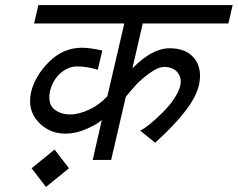

<svg xmlns="http://www.w3.org/2000/svg" viewBox="-20 -633 941 760"><path d="M196 -41 253 33 162 107 105 33ZM258 -180Q293 -180 335 -200Q373 -218 405 -252L472 -540H115L132 -613H901L884 -540H545L504 -362Q581 -442 652 -442Q718 -442 750 -401Q782 -360 767 -294Q746 -205 594 -68L535 -116Q568 -132 624 -188Q678 -242 693 -291Q701 -324 683 -346Q665 -368 630 -368Q606 -368 573 -344Q539 -319 522 -301Q500 -277 478 -250L420 0H347L383 -158Q363 -140 321 -122Q280 -104 238 -104Q174 -104 130 -152Q88 -199 103 -268Q118 -332 174 -388Q230 -444 304 -444Q336 -444 385 -433L367 -357Q325 -370 284 -370Q251 -370 220 -344Q192 -320 179 -277Q167 -225 193 -202Q218 -180 258 -180Z"/></svg>

Font: Miedinger
Style: Italic
Weight: 400
Italic angle: -13°
Version: Version 001.000